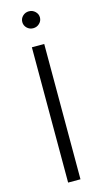

<svg xmlns="http://www.w3.org/2000/svg" viewBox="-138 -955 536 997"><g transform="rotate(-15 130.0 -456.0)"><path d="M163 -727.3V0H96.6V-727.3ZM163.2 -834.5Q149.1 -821 129.6 -821Q110.1 -821 96.2 -834.3Q82.4 -847.7 82.4 -866.5Q82.4 -885.3 96.2 -898.6Q110.1 -911.9 129.6 -911.9Q149.1 -911.9 163.2 -898.4Q177.2 -884.9 177.2 -866.5Q177.2 -848 163.2 -834.5Z"/></g></svg>

Font: Inter Light BETA
Style: Regular
Weight: 300
Designer: Rasmus Andersson
Foundry: rsms
Version: Version 3.011;git-f93a4a705